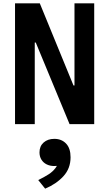

<svg xmlns="http://www.w3.org/2000/svg" viewBox="-20 -750 660 1160"><path d="M196 -493.2H190V0H70.8V-730H220.4L424 -233.5H430V-730H549.2V0H400.3ZM218.6 170.6Q218.6 133.2 243.6 111Q268.7 88.9 308.2 88.9Q351.9 88.9 379.1 117.3Q406.3 145.8 406.3 200.2Q406.3 267.9 363 314.9Q319.8 361.8 252.8 389.8L211.1 338Q250.8 318.1 274.5 302.7Q298.3 287.2 315 265.6Q331.7 244 333.4 215.4L356.4 240.9Q335.2 253.1 307.7 253.1Q282.2 253.1 262 243.1Q241.8 233.1 230.2 214.4Q218.6 195.8 218.6 170.6Z"/></svg>

Font: Monaspace Neon Var
Style: Regular
Weight: 400
Designer: Riley Cran and the Lettermatic Team
Version: Version 1.000 (Monaspace Neon Var)